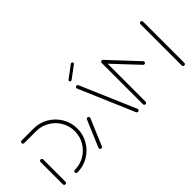

<svg xmlns="http://www.w3.org/2000/svg" viewBox="-50 -1144 1604 1604"><g transform="rotate(-45 752.0 -342.0)"><path d="M50 -294.4Q56.3 -294.4 60.7 -290Q65.2 -285.6 65.2 -279.3V-15.6Q65.2 -9.3 60.7 -4.8Q56.3 -0.4 50 -0.4Q43.7 -0.4 39.1 -4.8Q34.4 -9.3 34.4 -15.6V-279.3Q34.4 -285.6 39.1 -290Q43.7 -294.4 50 -294.4ZM175.2 -15.6Q175.2 -21.9 179.8 -26.3Q184.4 -30.7 190.7 -30.7Q253 -30.7 305.4 -61.5Q357.8 -92.2 388.5 -144.6Q419.3 -197 419.3 -259.3Q419.3 -321.5 388.5 -373.9Q357.8 -426.3 305.4 -457Q253 -487.8 190.7 -487.8H49.6Q43.3 -487.8 38.7 -492.4Q34.1 -497 34.1 -503.3Q34.1 -509.6 38.7 -514.1Q43.3 -518.5 49.6 -518.5H190.7Q261.1 -518.5 320.6 -483.7Q380 -448.9 415 -389.3Q450 -329.6 450 -259.3Q450 -188.9 415 -129.3Q380 -69.6 320.6 -34.8Q261.1 0 190.7 0Q184.4 0 179.8 -4.6Q175.2 -9.3 175.2 -15.6Z M474.8 0Q468.5 0 464.1 -4.6Q459.6 -9.3 459.6 -15.6Q459.6 -18.9 460.7 -21.5L560 -257Q561.9 -261.1 565.7 -263.5Q569.6 -265.9 574.1 -265.9Q580.4 -265.9 585 -261.3Q589.6 -256.7 589.6 -250.4Q589.6 -247.4 588.5 -244.4L488.9 -8.9Q487 -4.8 483.1 -2.4Q479.3 0 474.8 0ZM923 -15.6Q923 -9.3 918.3 -4.6Q913.7 0 907.4 0Q903 0 899.1 -2.4Q895.2 -4.8 893.3 -8.9L685.2 -494.8Q683 -499.6 683 -503.3Q683 -509.6 687.4 -514.1Q691.9 -518.5 698.1 -518.5Q702.6 -518.5 706.5 -516.1Q710.4 -513.7 712.2 -509.6L920.4 -23.7Q923 -18.1 923 -15.6ZM694.1 -578.1Q688.9 -578.1 685.2 -581.9Q681.5 -585.6 681.5 -591.1Q681.5 -597.8 686.7 -601.1L794.4 -681.5Q797.8 -683.7 801.9 -683.7Q807.4 -683.7 811.1 -680Q814.8 -676.3 814.8 -670.7Q814.8 -664.8 809.6 -660.7L701.9 -580.4Q698.5 -578.1 694.1 -578.1Z M996.3 -518.5Q1002.6 -518.5 1007 -514.1Q1011.5 -509.6 1011.5 -503.3V-15.6Q1011.5 -9.3 1007 -4.8Q1002.6 -0.4 996.3 -0.4Q990 -0.4 985.4 -4.8Q980.7 -9.3 980.7 -15.6V-503.3Q980.7 -509.6 985.4 -514.1Q990 -518.5 996.3 -518.5ZM1240.7 -258.5Q1240.7 -252.2 1236.1 -247.8Q1231.5 -243.3 1225.2 -243.3Q1217.8 -243.3 1214.1 -248.1L985.9 -491.1Q981.5 -496.3 981.5 -502.2Q981.5 -508.1 986.1 -512.8Q990.7 -517.4 997 -517.4Q1003.7 -517.4 1008.5 -512.6L1236.3 -268.9Q1240.7 -264.4 1240.7 -258.5ZM1454.4 -518.5Q1460.7 -518.5 1465.2 -514.1Q1469.6 -509.6 1469.6 -503.3V-15.6Q1469.6 -9.3 1465.2 -4.8Q1460.7 -0.4 1454.4 -0.4Q1448.1 -0.4 1443.5 -4.8Q1438.9 -9.3 1438.9 -15.6V-503.3Q1438.9 -509.6 1443.5 -514.1Q1448.1 -518.5 1454.4 -518.5Z"/></g></svg>

Font: 26F Galaxy Hebrew Ultra Light
Style: Regular
Weight: 200
Designer: C₂₉H₂₅N₃O₅
Version: Version 1.000